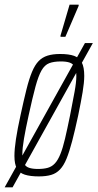

<svg xmlns="http://www.w3.org/2000/svg" viewBox="-49 -750 419 825"><path d="M-29 55 316 -565H350L5 55ZM118 8Q81 8 57.5 0.5Q34 -7 23.5 -26Q13 -45 13 -80Q13 -109 19.5 -152Q26 -195 39 -254Q53 -319 64.5 -365Q76 -411 88.5 -441Q101 -471 117 -487.5Q133 -504 155.5 -511Q178 -518 209 -518Q247 -518 269.5 -510Q292 -502 302.5 -481.5Q313 -461 313 -424Q313 -396 306 -354Q299 -312 287 -254Q273 -189 261 -143.5Q249 -98 237 -68.5Q225 -39 209 -22Q193 -5 171 1.5Q149 8 118 8ZM114 -24Q139 -24 156.5 -29Q174 -34 187 -48Q200 -62 210.5 -88Q221 -114 230.5 -154.5Q240 -195 252 -254Q264 -315 271.5 -356Q279 -397 279 -423Q279 -449 272 -462.5Q265 -476 250.5 -481Q236 -486 213 -486Q182 -486 162.5 -478.5Q143 -471 129.5 -447.5Q116 -424 103.5 -378Q91 -332 74 -254Q61 -195 54 -154Q47 -113 47 -86Q47 -61 54 -47.5Q61 -34 76 -29Q91 -24 114 -24ZM211 -592V-597L250 -730H289V-725L232 -592Z"/></svg>

Font: Saira UltraCondensed Thin
Style: Italic
Weight: 250
Width: 1
Italic angle: -12°
Designer: Hector Gatti with collaboration of the Omnibus-Type team
Foundry: Omnibus-Type
Version: Version 1.101